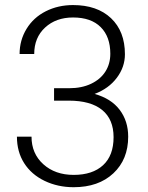

<svg xmlns="http://www.w3.org/2000/svg" viewBox="-20 -741 594 770"><path d="M196.8 -387.2H257.3Q307.6 -387.2 345.2 -405Q382.8 -422.9 402.6 -453.9Q422.4 -484.9 422.4 -525.4Q422.4 -593.8 383.8 -632.3Q345.2 -670.9 272.9 -670.9Q204.6 -670.9 160.9 -630.6Q117.2 -590.3 117.2 -524.4H58.6Q58.6 -579.6 86.4 -625.2Q114.3 -670.9 163.6 -695.8Q212.9 -720.7 272.9 -720.7Q369.6 -720.7 425.3 -668Q481 -615.2 481 -523.4Q481 -472.2 448.5 -429Q416 -385.7 359.4 -364.3Q425.8 -345.7 460 -300.5Q494.1 -255.4 494.1 -192.9Q494.1 -101.6 434.6 -45.9Q375 9.8 275.4 9.8Q211.9 9.8 158.9 -15.6Q106 -41 76.9 -86.7Q47.9 -132.3 47.9 -192.9H106.4Q106.4 -125 153.8 -82.3Q201.2 -39.6 275.4 -39.6Q351.1 -39.6 393.3 -78.4Q435.5 -117.2 435.5 -190.9Q435.5 -262.2 389.9 -299.8Q344.2 -337.4 255.4 -337.4H196.8Z"/></svg>

Font: RobotoInd Light
Style: Regular
Weight: 300
Designer: Google
Version: Version 2.001151; 2014